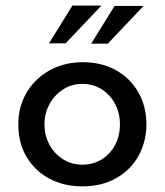

<svg xmlns="http://www.w3.org/2000/svg" viewBox="-20 -652 585 682"><path d="M45 -211Q45 -273 74.5 -323Q104 -373 156 -402Q208 -431 274 -431Q342 -431 393 -402Q444 -373 472 -323Q500 -273 500 -211Q500 -149 472 -98.5Q444 -48 392.5 -19Q341 10 273 10Q207 10 155.5 -17.5Q104 -45 74.5 -94.5Q45 -144 45 -211ZM138 -210Q138 -170 156 -137.5Q174 -105 204.5 -86Q235 -67 272 -67Q311 -67 341.5 -86Q372 -105 389 -137.5Q406 -170 406 -210Q406 -250 389 -282.5Q372 -315 341.5 -334.5Q311 -354 272 -354Q234 -354 203.5 -334Q173 -314 155.5 -281.5Q138 -249 138 -210ZM340 -632 213 -498H154L237 -632ZM490 -631 363 -497H304L387 -631Z"/></svg>

Font: Josefin Sans Thin
Style: Regular
Weight: 400
Version: Version 2.000